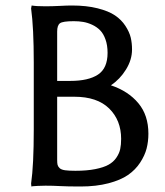

<svg xmlns="http://www.w3.org/2000/svg" viewBox="-20 -675 605 705"><path d="M189.9 -559.1V-377.9H237.8Q304.7 -377.9 339.8 -401.1Q375 -424.3 375 -481Q375 -508.8 367.4 -530Q359.9 -551.3 347.7 -563.7Q335.4 -576.2 318.6 -584Q301.8 -591.8 285.6 -594.5Q269.5 -597.2 251 -597.2Q210.4 -597.2 200.2 -589.6Q189.9 -582 189.9 -559.1ZM189.9 -319.8V-87.9Q189.9 -75.7 191.4 -69.6Q192.9 -63.5 199 -57.6Q205.1 -51.8 219 -49.8Q232.9 -47.9 256.8 -47.9Q298.8 -47.9 329.6 -54Q360.4 -60.1 378.4 -70.1Q396.5 -80.1 407.2 -95.9Q418 -111.8 421.4 -127.7Q424.8 -143.6 424.8 -165Q424.8 -233.4 380.9 -276.6Q336.9 -319.8 252.9 -319.8ZM147 -651.9Q171.4 -651.9 198.7 -653.3Q226.1 -654.8 244.1 -654.8Q297.9 -654.8 338.4 -644.5Q378.9 -634.3 402.3 -618.4Q425.8 -602.5 440.4 -580.1Q455.1 -557.6 460 -537.1Q464.8 -516.6 464.8 -493.2Q464.8 -455.6 442.6 -419.7Q420.4 -383.8 387.2 -361.8Q451.2 -340.3 488 -296.1Q524.9 -252 524.9 -184.1Q524.9 -155.3 518.3 -129.6Q511.7 -104 494.4 -77.6Q477.1 -51.3 450 -32.5Q422.9 -13.7 378.2 -2Q333.5 9.8 275.9 9.8Q227.5 9.8 200.9 8.3Q174.3 6.8 147 6.8Q131.3 6.8 118.4 7.6Q105.5 8.3 100.6 8.8L95.2 9.8L94.2 -1Q104 -68.8 104 -200.2V-444.8Q104 -572.8 94.2 -644L96.2 -654.8Q112.8 -651.9 147 -651.9Z"/></svg>

Font: Linear Smooth Low Contrast
Style: Regular
Weight: 500
Designer: Philipp H. Poll, Flanker
Foundry: Philipp H. Poll, reworked by Flanker
Version: Version 1.010 | FøM Fix